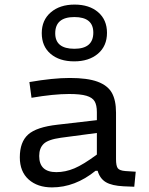

<svg xmlns="http://www.w3.org/2000/svg" viewBox="-20 -815 654 842"><path d="M305.2 -545.9Q240.7 -545.9 201.9 -578.9Q163.1 -611.8 163.1 -669.9Q163.1 -726.6 202.6 -760.7Q242.2 -794.9 307.1 -794.9Q371.6 -794.9 410.4 -761.5Q449.2 -728 449.2 -670.9Q449.2 -613.3 409.7 -579.6Q370.1 -545.9 305.2 -545.9ZM306.2 -601.1Q389.2 -601.1 389.2 -671.9Q389.2 -740.2 306.2 -740.2Q222.2 -740.2 222.2 -668.9Q222.2 -601.1 306.2 -601.1ZM488.8 -117.2Q488.8 -87.4 496.6 -77.1Q504.4 -66.9 529.8 -64.9L575.2 -62L568.8 3.9L522 2Q470.7 -0.5 444.3 -16.1Q418 -31.7 408.2 -65.9H398.9Q309.1 6.8 208 6.8Q144.5 6.8 105.7 -27.8Q66.9 -62.5 66.9 -125Q66.9 -192.4 103.5 -225.1Q140.1 -257.8 231.9 -268.1L404.8 -288.1V-323.2Q404.8 -354 395 -370.6Q385.3 -387.2 359.1 -395Q333 -402.8 283.2 -402.8Q215.8 -402.8 118.2 -386.2L108.9 -455.1Q212.4 -473.1 286.1 -473.1Q363.3 -473.1 407.7 -456.8Q452.1 -440.4 470.5 -408Q488.8 -375.5 488.8 -320.8ZM227.1 -60.1Q266.6 -60.1 306.2 -76.7Q345.7 -93.3 404.8 -137.2V-231.9L247.1 -210.9Q190.9 -203.1 171.4 -184.1Q151.9 -165 151.9 -130.9Q151.9 -60.1 227.1 -60.1Z"/></svg>

Font: IntelOne Mono
Style: Regular
Weight: 400
Designer: Fred Shallcrass
Foundry: Frere-Jones Type LLC
Version: Version 1.200;hotconv 1.1.0;makeotfexe 2.6.0;FJTRelease1.2